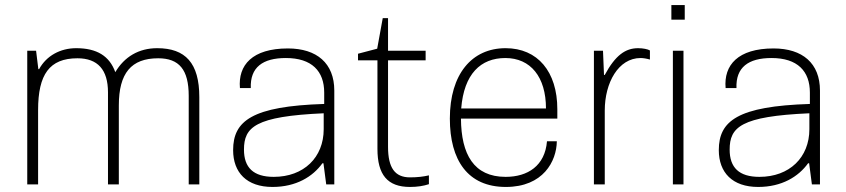

<svg xmlns="http://www.w3.org/2000/svg" viewBox="-20 -731 3352 761"><path d="M88 0H131V-295C131 -436 176 -500 287 -500C367 -500 408 -455 408 -365V0H451V-313C451 -441 500 -500 607 -500C690 -500 728 -455 728 -351V0H770V-346C770 -481 715 -540 603 -540C530 -540 473 -506 437 -445C414 -509 364 -540 282 -540C219 -540 164 -510 135 -457H132L123 -530H88Z M1060 10C1154 10 1220 -31 1258 -84H1262L1273 0H1305V-372C1305 -480 1236 -539 1121 -539C980 -539 923 -473 931 -382H974C971 -464 1021 -501 1113 -501C1216 -501 1265 -449 1265 -364V-319C979 -310 904 -252 904 -136C904 -47 958 10 1060 10ZM1065 -30C984 -30 947 -67 947 -138C947 -227 991 -270 1263 -282V-219C1263 -107 1184 -30 1065 -30Z M1605 10C1634 10 1659 6 1680 -1V-36C1659 -31 1635 -28 1605 -28C1545 -28 1518 -66 1518 -149V-492H1667V-530H1518V-659H1497L1475 -538L1399 -518V-492H1476V-141C1476 -38 1516 10 1605 10Z M2189 -298C2189 -447 2111 -540 1984 -540C1850 -540 1763 -437 1763 -261C1763 -96 1834 10 1985 10C2133 10 2186 -92 2187 -171H2148C2140 -74 2072 -30 1984 -30C1858 -30 1808 -119 1807 -261H2189ZM1808 -301C1819 -438 1885 -501 1983 -501C2083 -501 2144 -426 2144 -301Z M2334 0H2377V-293C2377 -403 2431 -501 2519 -501C2529 -501 2542 -499 2556 -495V-531C2548 -536 2529 -540 2509 -540C2459 -540 2419 -512 2377 -434H2374L2370 -530H2334Z M2641 -653H2694V-711H2641ZM2647 0H2689V-530H2647Z M2985 10C3079 10 3145 -31 3183 -84H3187L3198 0H3230V-372C3230 -480 3161 -539 3046 -539C2905 -539 2848 -473 2856 -382H2899C2896 -464 2946 -501 3038 -501C3141 -501 3190 -449 3190 -364V-319C2904 -310 2829 -252 2829 -136C2829 -47 2883 10 2985 10ZM2990 -30C2909 -30 2872 -67 2872 -138C2872 -227 2916 -270 3188 -282V-219C3188 -107 3109 -30 2990 -30Z"/></svg>

Font: Kathrein 35 Thin
Style: Regular
Weight: 250
Designer: Lazydogs Typefoundry, based on Open Sans by Ascender Corporation
Foundry: Lazydogs Typefoundry
Version: Version 1.003;PS 001.003;hotconv 1.0.88;makeotf.lib2.5.64775